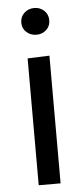

<svg xmlns="http://www.w3.org/2000/svg" viewBox="-53 -754 340 784"><g transform="rotate(-5 117.5 -361.5)"><path d="M73.4 -520 163.1 -523.4V0H73.4ZM118.1 -613Q94.4 -613 77.4 -628.2Q60.4 -643.3 60.4 -667.3Q60.4 -691.9 77.4 -707.3Q94.4 -722.7 118.1 -722.7Q141.7 -722.7 158.4 -707.3Q175.1 -691.9 175.1 -667.3Q175.1 -643.3 158.4 -628.2Q141.7 -613 118.1 -613Z"/></g></svg>

Font: Murecho Thin
Style: Regular
Weight: 100
Designer: Neil Summerour
Foundry: Positype
Version: Version 1.010